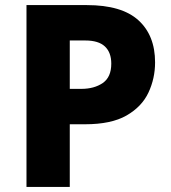

<svg xmlns="http://www.w3.org/2000/svg" viewBox="-20 -734 670 754"><path d="M321 -714Q458 -714 523.5 -654.5Q589 -595 589 -489Q589 -426 563 -370.5Q537 -315 477 -280.5Q417 -246 314 -246H254V0H84V-714ZM315 -575H254V-385H299Q350 -385 383.5 -408Q417 -431 417 -484Q417 -528 392 -551.5Q367 -575 315 -575Z"/></svg>

Font: Noto Sans Gujarati ExtraBold
Style: Regular
Weight: 800
Designer: Jelle Bosma - Monotype Design Team, Universal Thirst
Foundry: Monotype Imaging Inc.
Version: Version 2.106; ttfautohint (v1.8.4.7-5d5b)